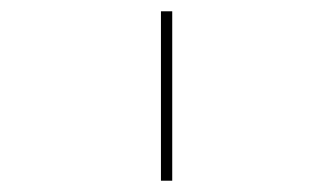

<svg xmlns="http://www.w3.org/2000/svg" viewBox="-20 -790 590 340"><path d="M265 -470V-770H285V-470Z"/></svg>

Font: M PLUS Code Latin SemiExpanded Thin
Style: Regular
Weight: 250
Width: 6
Designer: Coji Morishita
Foundry: UNDERFOREST DESIGN
Version: Version 1.002; ttfautohint (v1.8.3)